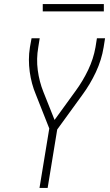

<svg xmlns="http://www.w3.org/2000/svg" viewBox="-20 -923 540 943"><path d="M174 0 222 -292 156 -459Q145 -485 137.5 -513Q130 -541 126 -570.5Q122 -600 122 -630Q122 -660 127 -691L135 -735H175L168 -691Q158 -634 165.5 -578Q173 -522 193 -472L248 -334L351 -476Q387 -525 413 -579.5Q439 -634 449 -691L456 -735H496L489 -691Q479 -629 451 -569Q423 -509 383 -455L261 -287L214 0ZM190 -867V-903H490V-867Z"/></svg>

Font: Iosevka Curly XLtObl
Style: Regular
Weight: 200
Italic angle: -9°
Monospace: yes
Designer: Belleve Invis
Foundry: Belleve Invis
Version: Version 11.1.0; ttfautohint (v1.8.3)